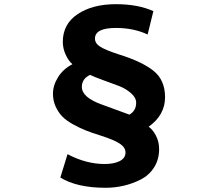

<svg xmlns="http://www.w3.org/2000/svg" viewBox="-20 -808 1040 915"><path d="M710.9 -754.9 683.6 -643.6Q617.2 -674.8 532.2 -674.8Q432.6 -674.8 432.6 -624Q432.6 -600.6 459 -584.5Q485.4 -568.4 548.8 -547.9Q656.2 -514.6 711.4 -470.7Q766.6 -426.8 766.6 -344.7Q766.6 -259.8 688.5 -204.1Q708 -190.4 723.1 -161.6Q738.3 -132.8 738.3 -97.7Q738.3 -47.9 714.4 -10.3Q690.4 27.3 650.9 47.4Q611.3 67.4 569.3 77.1Q527.3 86.9 483.4 86.9Q346.7 86.9 267.6 38.1L301.8 -73.2Q390.6 -26.4 478.5 -26.4Q523.4 -26.4 550.8 -40.5Q578.1 -54.7 578.1 -81.1Q578.1 -105.5 550.8 -123.5Q523.4 -141.6 459 -162.1Q418 -174.8 388.7 -186.5Q359.4 -198.2 327.6 -215.8Q295.9 -233.4 276.9 -252.9Q257.8 -272.5 245.1 -300.3Q232.4 -328.1 232.4 -361.3Q232.4 -401.4 256.8 -440.4Q281.2 -479.5 325.2 -502Q306.6 -517.6 293 -547.4Q279.3 -577.1 279.3 -608.4Q279.3 -693.4 350.1 -740.7Q420.9 -788.1 532.2 -788.1Q637.7 -788.1 710.9 -754.9ZM409.2 -451.2Q370.1 -432.6 370.1 -393.6Q370.1 -343.8 465.8 -309.6Q589.8 -264.6 596.7 -261.7Q628.9 -280.3 628.9 -318.4Q628.9 -342.8 604 -364.3Q579.1 -385.7 548.8 -397.5Q518.6 -409.2 473.6 -425.3Q428.7 -441.4 409.2 -451.2Z"/></svg>

Font: Gen Shin Gothic Monospace Heavy
Style: Bold
Weight: 800
Designer: [Source Han Sans]
Ryoko NISHIZUKA  (kana & ideographs); Paul D. Hunt (Latin, Greek & Cyrillic); Wenlong ZHANG  (bopomofo
Version: Version 1.002.20150607